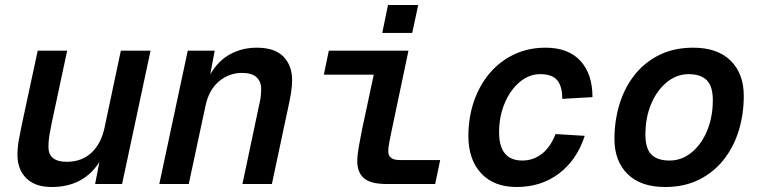

<svg xmlns="http://www.w3.org/2000/svg" viewBox="-20 -737 3040 769"><path d="M187 12Q121 12 85.5 -23Q50 -58 50 -116Q50 -147 55.5 -177.5Q61 -208 67 -236L131 -534H249L186 -239Q181 -215 177.5 -193Q174 -171 174 -149Q174 -89 247 -89Q307 -89 346 -125Q385 -161 399 -227L464 -534H583L469 0H361L378 -88Q314 12 187 12Z M618 0 732 -534H840L822 -439Q854 -494 902 -520Q950 -546 1008 -546Q1081 -546 1115.5 -510Q1150 -474 1150 -416Q1150 -392 1145.5 -364.5Q1141 -337 1136 -315L1069 0H951L1018 -317Q1022 -332 1024 -348.5Q1026 -365 1026 -381Q1026 -410 1007.5 -427.5Q989 -445 949 -445Q898 -445 857.5 -411.5Q817 -378 803 -313L736 0Z M1529 0Q1465 0 1438 -23Q1411 -46 1411 -91Q1411 -116 1417 -149Q1423 -182 1430 -218L1477 -438H1277L1297 -534H1616L1548 -211Q1543 -187 1539 -166Q1535 -145 1535 -131Q1535 -96 1581 -96H1743L1723 0ZM1511 -605 1534 -717H1655L1631 -605Z M2049 12Q1958 12 1907 -43Q1856 -98 1856 -192Q1856 -266 1878 -330.5Q1900 -395 1941 -443.5Q1982 -492 2039 -519Q2096 -546 2165 -546Q2256 -546 2304.5 -493.5Q2353 -441 2353 -348L2232 -341Q2232 -392 2211.5 -416Q2191 -440 2144 -440Q2099 -440 2061.5 -408.5Q2024 -377 2001.5 -324Q1979 -271 1979 -207Q1979 -94 2072 -94Q2116 -94 2150.5 -121Q2185 -148 2205 -200L2322 -193Q2291 -97 2219.5 -42.5Q2148 12 2049 12Z M2644 12Q2546 12 2493.5 -40Q2441 -92 2441 -180Q2441 -253 2461 -319Q2481 -385 2521 -436Q2561 -487 2620 -516.5Q2679 -546 2756 -546Q2854 -546 2906.5 -494Q2959 -442 2959 -353Q2959 -280 2939 -214.5Q2919 -149 2879 -98Q2839 -47 2780 -17.5Q2721 12 2644 12ZM2662 -94Q2710 -94 2749.5 -126Q2789 -158 2812 -213Q2835 -268 2835 -336Q2835 -391 2811 -415.5Q2787 -440 2738 -440Q2690 -440 2650.5 -407.5Q2611 -375 2588 -320.5Q2565 -266 2565 -198Q2565 -142 2589 -118Q2613 -94 2662 -94Z"/></svg>

Font: Geist Mono SemiBold
Style: Italic
Weight: 600
Italic angle: -12°
Monospace: yes
Designer: Basement.studio, Andrés Briganti, Mateo Zaragoza
Foundry: Basement.studio, Vercel, Andrés Briganti, Guido Ferreyra, Mateo Zaragoza
Version: Version 1.500; ttfautohint (v1.8.4.7-5d5b)